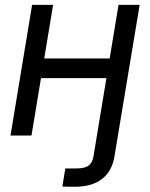

<svg xmlns="http://www.w3.org/2000/svg" viewBox="-20 -542 601 768"><path d="M279.3 205.1Q262.7 205.1 250.7 204.8Q238.8 204.6 229.5 204.1L241.2 131.8Q249 131.8 263.9 131.8Q278.8 131.8 285.6 131.8Q319.3 131.8 334.5 120.4Q349.6 108.9 354 83L367.7 0H451.7L438 83Q428.2 143.1 387.7 174.1Q347.2 205.1 279.3 205.1ZM437.5 -308.1 424.8 -229.5H124L137.2 -308.1ZM192.4 -522.5 106 0H22L108.4 -522.5ZM538.6 -522.5 451.7 0H367.7L454.1 -522.5Z"/></svg>

Font: Inter 28pt
Style: Italic
Weight: 400
Italic angle: -9.3988°
Designer: Rasmus Andersson
Foundry: rsms
Version: Version 4.001;git-66647c0bb